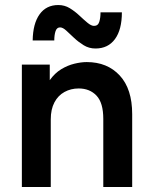

<svg xmlns="http://www.w3.org/2000/svg" viewBox="-20 -744 607 764"><path d="M67 0V-487H178V-353H147Q158 -397 178 -425Q198 -453 223.5 -468.5Q249 -484 276 -490.5Q303 -497 325 -497Q407 -497 456.5 -443.5Q506 -390 506 -290V0H391V-271Q391 -335 364 -363.5Q337 -392 293 -392Q262 -392 236.5 -378Q211 -364 196.5 -336.5Q182 -309 182 -269V0ZM360 -551Q334 -551 313 -564Q292 -577 275 -593Q258 -609 244 -622Q230 -635 219 -635Q206 -635 201 -620Q196 -605 196 -583H110Q111 -650 137.5 -687Q164 -724 212 -724Q237 -724 257.5 -711.5Q278 -699 295.5 -682.5Q313 -666 328 -653.5Q343 -641 354 -641Q370 -641 375 -657Q380 -673 380 -695H465Q465 -626 437.5 -588.5Q410 -551 360 -551Z"/></svg>

Font: SUSE Thin SemiBold
Style: Regular
Weight: 600
Version: Version 1.000